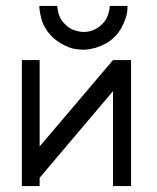

<svg xmlns="http://www.w3.org/2000/svg" viewBox="-20 -679 532 649"><path d="M113 -659H173Q175 -645 177 -636Q180 -625 186 -614Q190 -607 200 -597Q209.5 -587.5 219 -582Q227 -577.5 241 -574Q251.5 -571 263 -571Q275.5 -571 286 -574Q296.5 -577 307 -583Q316.5 -588.5 325 -597Q333.5 -605.5 339 -615Q344.5 -624.5 348 -639Q351 -649.5 351 -659H411Q411 -636 406 -621Q399.5 -601.5 391 -586Q381.5 -568.5 368 -555Q353.5 -540.5 338 -532Q321.5 -523 302 -517Q278 -511 265 -511Q243.5 -511 226 -515Q211.5 -518.5 190 -530Q173.5 -539 158 -553Q141 -570 134 -583Q123.5 -599.5 119 -619Q113 -643 113 -659ZM423 -50H362V-371L114 -78V-50H54V-476H114V-184L362 -476H423Z"/></svg>

Font: IBM 3270 Semi-Condensed
Style: Condensed
Weight: 400
Monospace: yes
Version: Version 2.3.1